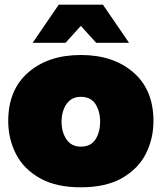

<svg xmlns="http://www.w3.org/2000/svg" viewBox="-20 -789 688 817"><path d="M324 8Q220 8 152 -29.5Q81 -69 48 -133.5Q15 -198 15 -274Q15 -407 100.5 -481Q186 -555 324 -555Q462 -555 547.5 -481Q633 -407 633 -274Q633 -199 600.5 -134.5Q568 -70 496.5 -29.5Q427.5 8 324 8ZM529 -607H389L324 -679L259 -607H119L230 -769H418ZM324 -165Q366 -165 386 -195.5Q406 -226 406 -271Q406 -316 386 -346.5Q366 -377 324 -377Q284 -377 263 -346.2Q242 -315.5 242 -271Q242 -226.5 263 -195.8Q284 -165 324 -165Z"/></svg>

Font: Argentum Novus Black
Style: Regular
Weight: 900
Designer: Julieta Ulanovsky (font) & Cristiano Sobral (main changes)
Foundry: Julieta Ulanovsky (font) & Cristiano Sobral (main changes)
Version: Version 3.00;November 27, 2020;FontCreator 13.0.0.2655 64-bi